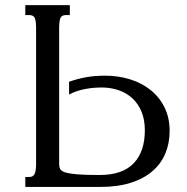

<svg xmlns="http://www.w3.org/2000/svg" viewBox="-20 -736 737 756"><path d="M122.1 -624.5Q122.1 -653.8 116.9 -665.3Q111.8 -676.8 94.2 -676.8H79.6V-715.8H254.9V-676.8H240.2Q222.7 -676.8 217.8 -664.8Q212.9 -652.8 212.9 -624V-89.8Q212.9 -79.1 216.6 -71Q220.2 -63 235.8 -57.6Q251.5 -52.2 283.4 -49.6Q315.4 -46.9 372.1 -46.9Q461.9 -46.9 506.1 -92.8Q550.3 -138.7 550.3 -223.1Q550.3 -265.1 537.1 -296.6Q523.9 -328.1 500.7 -349.4Q477.5 -370.6 446.3 -381.1Q415 -391.6 378.9 -391.6Q366.7 -391.6 351.3 -390.4Q335.9 -389.2 319.1 -386.2Q302.2 -383.3 285.2 -377.9Q268.1 -372.6 252 -363.8V-414.1Q283.7 -425.3 317.1 -431.6Q350.6 -438 394 -438Q446.3 -438 492.4 -423.6Q538.6 -409.2 573.2 -381.3Q607.9 -353.5 627.9 -313Q647.9 -272.5 647.9 -220.2Q647.9 -171.9 630.9 -131.3Q613.8 -90.8 579.6 -61.5Q545.4 -32.2 494.4 -16.1Q443.4 0 375.5 0H79.6V-39.1H94.2Q101.6 -39.1 106.7 -41.3Q111.8 -43.5 115.2 -49.1Q118.7 -54.7 120.4 -64.9Q122.1 -75.2 122.1 -91.3Z"/></svg>

Font: Arian Grqi
Style: Regular
Weight: 400
Designer: Ruben Hakobyan (Tarumian)
Foundry: Ruben Hakobyan (Tarumian)
Version: Version 1.003